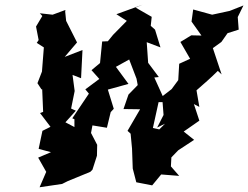

<svg xmlns="http://www.w3.org/2000/svg" viewBox="-20 -751 1047 810"><path d="M652 -205 625 -211 649 -320H672L670 -338L631 -424L650 -426L605 -486L599 -573L657 -551L634 -626L616 -642L620 -680L552 -719L581 -731L471 -691L515 -663L457 -604L435 -577L411 -576L402 -485L366 -455L399 -418L340 -374L355 -356L285 -252L294 -248V-215L256 -235L300 -284L280 -293L295 -367L286 -435L322 -421L328 -540L253 -511L305 -572L259 -663L255 -702L256 -709L202 -689L148 -695L170 -671L160 -686L132 -639L143 -582L135 -570L165 -551L157 -449L138 -400L155 -374H158L162 -279L149 -274L193 -216L159 -199L143 -123L195 -109L141 -86L175 -26L147 39L242 25L266 13L361 -26L370 -35L389 -94L390 -140L364 -190L370 -222L431 -212L447 -278L460 -292L435 -373L522 -397L469 -469L525 -500L556 -419L561 -392L522 -352L501 -291L571 -290L518 -199L543 -176L530 -198L537 -124L540 -40L555 18L622 31L660 -15L736 -9L701 -49L703 -87L732 -117L799 -161L755 -196L821 -242L798 -312L821 -300L809 -370C840 -397 870 -423 899 -452L915 -437L878 -548L914 -574L940 -611L987 -626L983 -679L1007 -728L949 -705L875 -689L795 -711L788 -660L830 -601L787 -602L741 -574L782 -503L736 -482L732 -413L704 -375L664 -344L670 -266L643 -213L676 -229Z"/></svg>

Font: Asimov Aggro
Style: It
Weight: 500
Designer: Google
Version: Version 2.000980; 2014